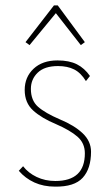

<svg xmlns="http://www.w3.org/2000/svg" viewBox="-20 -685 415 715"><path d="M185 10Q142 10 108 -5.5Q74 -21 50 -49L66 -66Q85 -41 116.5 -26Q148 -11 186 -11Q296 -11 296 -114Q296 -152 268.5 -176Q241 -200 188 -223Q135 -245 103.5 -273.5Q72 -302 72 -350Q72 -398 105 -429Q138 -460 194 -460Q238 -460 266.5 -445.5Q295 -431 315 -402L300 -383Q281 -414 256 -426.5Q231 -439 196 -439Q146 -439 120.5 -414.5Q95 -390 95 -354Q95 -311 121.5 -287.5Q148 -264 204 -240Q257 -218 288 -188.5Q319 -159 319 -120Q319 -57 288 -23Q257 11 185 10ZM90 -517 75 -528 181 -665H195L296 -528L281 -517L188 -636Z"/></svg>

Font: Inconsolata Condensed ExtraLight
Style: Regular
Weight: 200
Width: 3
Monospace: yes
Designer: Raph Levien, Cyreal, Brenton Simpson
Foundry: Raph Levien, Cyreal, Google
Version: Version 3.100; ttfautohint (v1.8.4.7-5d5b)